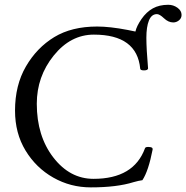

<svg xmlns="http://www.w3.org/2000/svg" viewBox="-20 -790 798 823"><path d="M634.3 -149.4Q616.2 -56.2 590.3 -17.6Q574.7 -15.6 552.7 -9.3Q481 13.2 369.1 13.2Q282.2 13.2 208.3 -28.8Q134.3 -70.8 89.4 -144.8Q44.4 -218.8 44.4 -315.9Q44.4 -424.8 91.1 -505.1Q137.7 -585.4 212.4 -630.9Q287.1 -676.3 396.5 -676.3Q450.7 -676.3 527.3 -661.6L560.5 -654.8Q565.4 -677.7 586.4 -708.3Q607.4 -738.8 635.3 -754.2Q663.1 -769.5 701.2 -769.5Q723.1 -769.5 740.7 -756.8Q758.3 -744.1 758.3 -726.1Q758.3 -711.9 747.3 -702.9Q736.3 -693.8 722.7 -693.8Q701.7 -693.8 682.9 -711.7Q664.1 -729.5 652.8 -729.5Q629.4 -729.5 618.4 -702.1Q607.4 -674.8 607.4 -628.2Q607.4 -581.5 614.7 -496.1Q612.8 -488.3 597.4 -488.3Q582 -488.3 581.1 -495.1Q567.4 -641.6 382.3 -641.6Q282.7 -641.6 210.2 -551.8Q137.7 -461.9 137.7 -345.2Q137.7 -207 208.5 -115.2Q279.3 -23.4 380.9 -23.4Q553.7 -23.4 601.6 -154.8Q603.5 -160.2 615.5 -160.2Q627.4 -160.2 632.3 -156.2Q634.3 -154.8 634.3 -149.4Z"/></svg>

Font: Junicode
Style: Regular
Weight: 400
Designer: Peter S. Baker
Foundry: Briery Creek Software
Version: Version 0.7.2